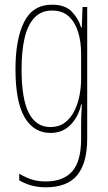

<svg xmlns="http://www.w3.org/2000/svg" viewBox="-20 -557 462 819"><path d="M202 -537Q258 -537 286.5 -507Q315 -477 326 -440H329L332 -527H352V35Q352 138 309.5 190Q267 242 175 242Q112 242 62 212V184Q89 200 115 208.5Q141 217 175 217Q250 217 288 174Q326 131 326 35V-12Q326 -35 326.5 -57.5Q327 -80 329 -111H326Q315 -60 281.5 -25Q248 10 195 10Q124 10 85 -56.5Q46 -123 46 -262Q46 -390 83 -463.5Q120 -537 202 -537ZM202 -512Q155 -512 126 -480.5Q97 -449 84.5 -393Q72 -337 72 -262Q72 -135 103 -75Q134 -15 195 -15Q231 -15 256 -33.5Q281 -52 296.5 -82.5Q312 -113 319 -149Q326 -185 326 -221V-329Q326 -378 313.5 -419.5Q301 -461 274 -486.5Q247 -512 202 -512Z"/></svg>

Font: Noto Sans Gujarati ExtraCondensed Thin
Style: Regular
Weight: 100
Width: 2
Designer: Jelle Bosma - Monotype Design Team, Universal Thirst
Foundry: Monotype Imaging Inc.
Version: Version 2.106; ttfautohint (v1.8.4.7-5d5b)